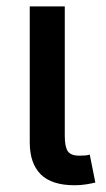

<svg xmlns="http://www.w3.org/2000/svg" viewBox="-20 -562 322 586"><path d="M207.5 3.4Q137.7 3.4 104.2 -30Q70.8 -63.5 70.8 -127.4V-542.5H177.7V-147.5Q177.7 -114.3 186.8 -100.6Q195.8 -86.9 222.2 -86.9Q234.4 -86.9 241.2 -87.6Q248 -88.4 253.9 -90.3L271 -4.9Q259.8 -2 242.9 0.7Q226.1 3.4 207.5 3.4Z"/></svg>

Font: Inter 16pt Medium
Style: Regular
Weight: 500
Version: Version 4.001;git-66647c0bb